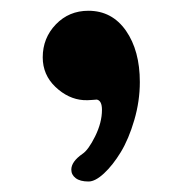

<svg xmlns="http://www.w3.org/2000/svg" viewBox="-20 -181 341 364"><path d="M115.2 140.6Q115.2 125.5 136.2 110.8Q147.5 103.5 160.4 77.4Q173.3 51.3 173.3 27.3Q173.3 9.8 163.6 7.8Q162.1 7.8 154.1 8.5Q146 9.3 138.2 8.8Q109.4 6.8 85.2 -16.1Q61 -39.1 61 -72.3Q61 -108.9 85.9 -134.8Q110.8 -160.6 147.5 -160.6Q192.4 -160.6 218.8 -122.8Q245.1 -85 245.1 -25.4Q245.1 10.7 234.6 46.6Q224.1 82.5 209 107.4Q193.8 132.3 177.2 147.7Q160.6 163.1 147.9 163.1Q131.8 163.1 123.5 156.7Q115.2 150.4 115.2 140.6Z"/></svg>

Font: Cooper* SemiBold
Style: Regular
Weight: 600
Designer: Owen Earl
Foundry: indestructible type*
Version: Version 0.001